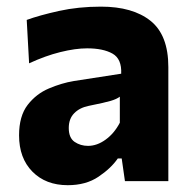

<svg xmlns="http://www.w3.org/2000/svg" viewBox="-20 -532 567 564"><path d="M179 12Q114.5 12 75.2 -27.8Q36 -67.5 36 -134.5Q36 -191 61.2 -223.8Q86.5 -256.5 123.8 -272.2Q161 -288 197 -294L336 -315.5Q338 -359 310.5 -374.5Q283 -390 236 -390Q201.5 -390 157.2 -379Q113 -368 65.5 -346L58.5 -473.5Q95.5 -487 153 -499.8Q210.5 -512.5 276.5 -512.5Q370 -512.5 422.2 -470.8Q474.5 -429 474.5 -335V0H347L337.5 -66.5H326Q306 -37.5 269.2 -12.8Q232.5 12 179 12ZM238.5 -103.5Q265 -103.5 290.2 -121.8Q315.5 -140 332 -171.5V-248Q323 -241 305.5 -235.8Q288 -230.5 240.5 -221Q213.5 -215.5 197.8 -199.2Q182 -183 182 -156Q182 -127 199.2 -115.2Q216.5 -103.5 238.5 -103.5Z"/></svg>

Font: Commissioner
Style: Bold
Weight: 700
Designer: Kostas Bartsokas
Foundry: Kostas Bartsokas
Version: Version 1.000; ttfautohint (v1.8.3)